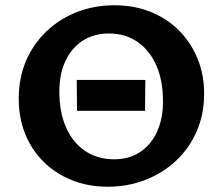

<svg xmlns="http://www.w3.org/2000/svg" viewBox="-20 -693 843 728"><path d="M388 15Q314 15 252 -10Q190 -35 144.5 -80.5Q99 -126 75 -186.5Q51 -247 51 -319Q51 -397 78.5 -461.5Q106 -526 155.5 -573.5Q205 -621 271 -647Q337 -673 414 -673Q489 -673 551 -648Q613 -623 658.5 -577.5Q704 -532 729 -471Q754 -410 754 -338Q754 -260 726 -195.5Q698 -131 648 -84Q598 -37 531.5 -11Q465 15 388 15ZM413 -89Q469 -89 510.5 -116Q552 -143 575 -192.5Q598 -242 598 -309Q598 -388 572.5 -445.5Q547 -503 501 -534.5Q455 -566 393 -566Q336 -566 294 -539Q252 -512 228.5 -462.5Q205 -413 205 -346Q205 -268 230.5 -210Q256 -152 303 -120.5Q350 -89 413 -89ZM272 -273 271 -390H531L530 -273Z"/></svg>

Font: Ysabeau SC ExtraBold
Style: Regular
Weight: 800
Designer: Christian Thalmann (Catharsis Fonts)
Version: Version 2.001;gftools[0.9.30]; featfreeze: smcp